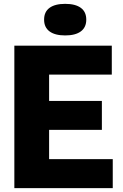

<svg xmlns="http://www.w3.org/2000/svg" viewBox="-20 -977 638 997"><path d="M54.5 0V-740H560.5V-589.5H235V-453H509V-302.5H235V-150.5H565.5V0ZM318.5 -793Q265.5 -793 237.2 -814Q209 -835 209 -875Q209 -915.5 237.2 -936.2Q265.5 -957 318.5 -957Q371.5 -957 399.8 -936.2Q428 -915.5 428 -875Q428 -835 399.8 -814Q371.5 -793 318.5 -793Z"/></svg>

Font: Encode Sans SemiCondensed SemiCondensed ExtraBold
Style: Regular
Weight: 800
Width: 4
Designer: Multiple Designers
Foundry: Impallari Type
Version: Version 3.000; ttfautohint (v1.8.3) -l 8 -r 50 -G 200 -x 14 